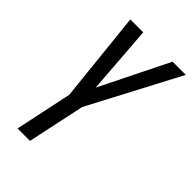

<svg xmlns="http://www.w3.org/2000/svg" viewBox="-216 -794 874 874"><g transform="rotate(45 221.0 -357.0)"><path d="M73 0 131 -275 85 -714H168L193 -383L357 -714H442L212 -277L153 0Z"/></g></svg>

Font: Noto Sans UI Condensed
Style: Italic
Weight: 400
Width: 3
Italic angle: -12°
Designer: Monotype Design Team
Foundry: Monotype Imaging Inc.
Version: Version 1.901